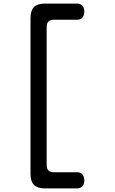

<svg xmlns="http://www.w3.org/2000/svg" viewBox="-20 -885 640 1070"><path d="M230 165Q189 165 169.5 145.5Q150 126 150 85V-785Q150 -826 169.5 -845.5Q189 -865 230 -865H410Q429 -865 439.5 -852.5Q450 -840 450 -820Q450 -800 439.5 -787.5Q429 -775 410 -775H280Q260 -775 250 -765Q240 -755 240 -735V35Q240 55 250 65Q260 75 280 75H410Q429 75 439.5 87.5Q450 100 450 120Q450 140 439.5 152.5Q429 165 410 165Z"/></svg>

Font: Maple Mono
Style: Regular
Weight: 400
Monospace: yes
Designer: subframe7536
Version: Version 7.300